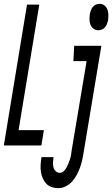

<svg xmlns="http://www.w3.org/2000/svg" viewBox="-42 -759 586 1002"><path d="M-22 0 99 -735H163L55 -80H187L174 0ZM471 -601Q457 -601 446 -609.5Q435 -618 430 -630.5Q425 -643 425 -657.5Q425 -672 427 -687Q429 -696 432.5 -705.5Q436 -715 442.5 -723Q449 -731 458.5 -735Q468 -739 478 -739Q492 -739 503 -730.5Q514 -722 518.5 -709.5Q523 -697 523.5 -682.5Q524 -668 522 -653Q520 -644 516.5 -634.5Q513 -625 506.5 -617Q500 -609 490 -605Q480 -601 471 -601ZM262 223Q244 223 227 217Q210 211 199 199Q188 187 181 171Q174 155 171.5 137Q169 119 170 101Q171 83 174 65L175 61H238L237 63Q235 76 234.5 89Q234 102 237 114Q240 126 249 134.5Q258 143 271 143Q282 143 291 134Q300 125 305.5 114.5Q311 104 315.5 93Q320 82 323.5 71Q327 60 329 48.5Q331 37 332 26L410 -440H341L345 -520H487L394 39Q391 59 386.5 78.5Q382 98 375 117Q368 136 358 154.5Q348 173 334 188.5Q320 204 301 213.5Q282 223 262 223Z"/></svg>

Font: Iosevka Term Curly Medium
Style: Italic
Weight: 500
Italic angle: -9°
Designer: Belleve Invis
Foundry: Belleve Invis
Version: Version 32.3.0